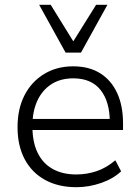

<svg xmlns="http://www.w3.org/2000/svg" viewBox="-20 -771 581 799"><path d="M298 8Q223 8 168 -22Q113 -52 83 -108Q53 -164 53 -242Q53 -318 82 -374.5Q111 -431 163.5 -463Q216 -495 284 -495Q351 -495 397 -466Q443 -437 467.5 -384Q492 -331 492 -257V-230H98V-276H455L437 -262Q437 -348 398.5 -396.5Q360 -445 285 -445Q231 -445 193 -420Q155 -395 135 -351Q115 -307 115 -249V-243Q115 -180 136.5 -135.5Q158 -91 199 -68Q240 -45 297 -45Q341 -45 381.5 -58.5Q422 -72 460 -104L484 -58Q451 -27 400.5 -9.5Q350 8 298 8ZM253 -552 143 -751H191L285 -599L380 -751H427L317 -552Z"/></svg>

Font: Nunito Sans 11pt Light
Style: Regular
Weight: 300
Version: Version 3.101;gftools[0.9.27]